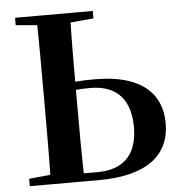

<svg xmlns="http://www.w3.org/2000/svg" viewBox="-53 -791 788 841"><g transform="rotate(-5 341.5 -370.5)"><path d="M211.1 0H348C563.6 0 661.1 -86.3 661.1 -222.8C661.1 -350.4 576.1 -441.7 370.2 -441.7C303.8 -441.7 256 -438 210.4 -427.5V-391.2C253.7 -401.6 297.9 -405.4 345.1 -405.4C468.5 -405.4 521.1 -332 521.1 -217.4C521.1 -99.8 460.9 -35.6 346.8 -35.6H211.1ZM137.2 0H285.6C282.1 -112.9 282.1 -229 282.1 -346.1V-417.5C282.1 -510 282.1 -626.4 285.6 -740.5H137.2C139.9 -626.9 139.9 -510.8 139.9 -393.6V-346.1C139.9 -231.2 139.9 -115.1 137.2 0ZM44.1 -707.9 197.5 -694.2H233.9L385.8 -707.9V-740.5H44.1ZM44.1 0H211.1V-47.3H196L44.1 -32.6Z"/></g></svg>

Font: Source Han Serif CN VF
Style: Regular
Weight: 250
Designer: Ryoko NISHIZUKA 西塚涼子 (kana & ideographs); Frank Grießhammer (Latin, Greek & Cyrillic); Wenlong ZHANG 张文龙 (bopomofo); San
Foundry: Adobe
Version: Version 2.002;hotconv 1.1.0;makeotfexe 2.6.0